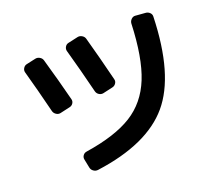

<svg xmlns="http://www.w3.org/2000/svg" viewBox="-127 -906 1254 1115"><g transform="rotate(-20 500.0 -349.0)"><path d="M870.1 -727.5Q884.8 -726.6 895.5 -716.3Q906.2 -706.1 905.3 -691.4Q894.5 -335 755.9 -171.4Q617.2 -7.8 298.8 35.2Q284.2 37.1 271.5 28.3Q258.8 19.5 255.9 4.9L245.1 -48.8Q242.2 -62.5 250.5 -74.2Q258.8 -85.9 274.4 -87.9Q458 -116.2 561.5 -180.7Q665 -245.1 714.4 -367.2Q763.7 -489.3 771.5 -698.2Q772.5 -711.9 783.2 -722.7Q793.9 -733.4 807.6 -732.4ZM164.1 -377Q127 -526.4 94.7 -641.6Q90.8 -655.3 98.6 -668Q106.4 -680.7 120.1 -683.6L177.7 -696.3Q191.4 -699.2 204.6 -691.4Q217.8 -683.6 221.7 -669.9Q262.7 -527.3 293.9 -404.3Q297.9 -390.6 290 -378.4Q282.2 -366.2 267.6 -363.3L207 -349.6Q193.4 -346.7 180.7 -355Q168 -363.3 164.1 -377ZM480.5 -373Q466.8 -370.1 454.1 -377.9Q441.4 -385.7 437.5 -400.4Q400.4 -549.8 365.2 -674.8Q361.3 -688.5 368.7 -701.2Q376 -713.9 389.6 -716.8L451.2 -730.5Q464.8 -733.4 478 -725.6Q491.2 -717.8 495.1 -704.1Q531.2 -574.2 567.4 -427.7Q571.3 -414.1 563 -401.9Q554.7 -389.6 541 -386.7Z"/></g></svg>

Font: Rounded-L Mgen+ 1mn bold
Style: Bold
Weight: 700
Designer: [Source Han Sans]
Ryoko NISHIZUKA  (kana & ideographs); Paul D. Hunt (Latin, Greek & Cyrillic); Wenlong ZHANG  (bopomofo
Version: Version 1.059.20150602